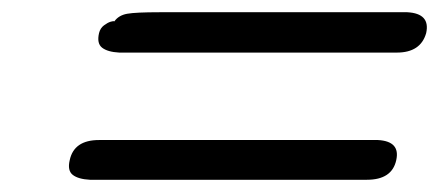

<svg xmlns="http://www.w3.org/2000/svg" viewBox="-20 -422 718 314"><path d="M94 -160Q101 -193 142 -193H598Q635 -191 628 -160Q621 -128 580 -128H127Q108 -129 99 -136Q90 -143 94 -160ZM142 -368Q144 -376 150 -380.5Q156 -385 161 -386.5Q166 -388 167 -387Q174 -397 188 -399.5Q202 -402 241 -402H646Q684 -400 677 -368Q668 -336 629 -336H175Q156 -337 147 -344Q138 -351 142 -368Z"/></svg>

Font: Coval
Style: Italic
Weight: 400
Foundry: Context Ltd
Version: Version 001.000